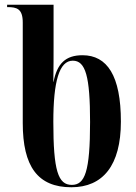

<svg xmlns="http://www.w3.org/2000/svg" viewBox="-20 -780 572 810"><path d="M281 10C414 10 490 -82 490 -267C490 -461 432 -547 328 -547C257 -547 221 -512 206 -435H205C206 -498 206 -543 206 -581V-760H10V-750H12C51 -750 76 -743 76 -685V-261C76 -78 139 10 281 10ZM283 0C225 0 205 -60 205 -266C205 -437 230 -524 287 -524C341 -524 360 -458 360 -265C360 -55 338 0 283 0Z"/></svg>

Font: Noto Serif Display ExtraCondensed
Style: Bold
Weight: 700
Width: 2
Designer: Monotype Design Team
Foundry: Monotype Imaging Inc.
Version: Version 2.009